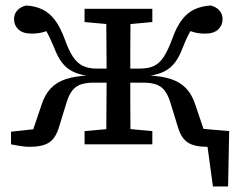

<svg xmlns="http://www.w3.org/2000/svg" viewBox="-20 -524 859 697"><path d="M772 0H692L687 -59L812 -48L808 153H753L727 -38ZM20 0V-46L150 -60L86 -11L131 -144Q143 -181 164.5 -203.5Q186 -226 219.5 -237Q253 -248 303 -250L296 -249Q264 -254 242 -265.5Q220 -277 204.5 -297.5Q189 -318 177 -350Q160 -391 147 -413Q134 -435 121 -452L182 -424Q161 -415 141 -408.5Q121 -402 95 -402Q63 -402 47 -417Q31 -432 31 -454Q31 -473 42.5 -486Q54 -499 75 -504Q109 -502 134.5 -489.5Q160 -477 179.5 -451Q199 -425 215 -382Q229 -342 244.5 -318.5Q260 -295 280.5 -285Q301 -275 331 -275H398V-224H321Q294 -224 275 -218Q256 -212 243 -196Q230 -180 221 -150L194 -62Q182 -22 158 -6.5Q134 9 87 9Q71 9 53.5 6Q36 3 20 0ZM800 0Q784 3 766.5 6Q749 9 733 9Q686 9 662 -6.5Q638 -22 626 -62L599 -150Q590 -180 577 -196Q564 -212 545 -218Q526 -224 499 -224H422V-275H489Q519 -275 539.5 -285Q560 -295 575 -318.5Q590 -342 605 -382Q620 -425 639.5 -451Q659 -477 685 -489.5Q711 -502 745 -504Q765 -499 776.5 -486Q788 -473 788 -454Q788 -432 772 -417Q756 -402 725 -402Q699 -402 679 -408.5Q659 -415 638 -424L698 -452Q686 -435 672.5 -413Q659 -391 643 -350Q631 -318 615.5 -297.5Q600 -277 578 -265.5Q556 -254 524 -249L517 -250Q567 -248 600.5 -237Q634 -226 655.5 -203.5Q677 -181 689 -144L734 -11L670 -60L800 -46ZM365 0Q366 -31 366 -68.5Q366 -106 366.5 -146.5Q367 -187 367 -224V-267Q367 -305 366.5 -345.5Q366 -386 366 -424Q366 -462 365 -492H454Q454 -462 453.5 -424Q453 -386 453 -345.5Q453 -305 453 -267V-224Q453 -187 453 -146.5Q453 -106 453.5 -68.5Q454 -31 454 0ZM287 0V-48L397 -58H425L533 -48V0ZM287 -444V-492H533V-444L425 -434H397Z"/></svg>

Font: Source Serif 4
Style: Regular
Weight: 400
Designer: Frank Grießhammer
Foundry: Adobe Systems Incorporated
Version: Version 4.004;hotconv 1.0.116;makeotfexe 2.5.65601